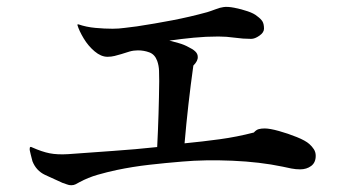

<svg xmlns="http://www.w3.org/2000/svg" viewBox="-20 -624 1040 568"><path d="M914 -163Q914 -143 900.5 -133Q887 -123 868 -123Q855 -123 842 -125.5Q829 -128 816 -131Q749 -145 668 -148.5Q587 -152 519 -146Q470 -142 421.5 -136.5Q373 -131 325 -121Q297 -115 269 -107Q241 -99 215 -85Q210 -82 204 -79Q198 -76 191 -76Q184 -76 178 -78.5Q172 -81 165 -83Q140 -94 113.5 -106.5Q87 -119 76 -147Q75 -152 71 -166.5Q67 -181 68 -185Q68 -192 75 -188Q104 -175 127 -170.5Q150 -166 182 -168Q248 -173 314 -177.5Q380 -182 445 -189Q450 -287 451 -384Q451 -399 450.5 -414.5Q450 -430 445 -444Q438 -463 422 -469Q406 -475 388 -475Q375 -475 363 -471.5Q351 -468 339 -464Q329 -461 319 -458.5Q309 -456 298 -456Q279 -456 260 -472Q241 -488 227.5 -510.5Q214 -533 209 -550Q208 -552 212 -552Q235 -544 262 -541.5Q289 -539 313 -539Q331 -539 349 -541.5Q367 -544 385 -546Q438 -554 490 -564Q542 -574 593 -588Q603 -591 617.5 -596.5Q632 -602 641 -603Q653 -605 673.5 -601Q694 -597 713 -590.5Q732 -584 741 -576Q752 -568 756.5 -560.5Q761 -553 761 -539Q761 -528 747.5 -518.5Q734 -509 723 -509Q699 -509 674.5 -512.5Q650 -516 626 -516Q589 -516 553 -512.5Q517 -509 481 -504Q492 -501 508.5 -496.5Q525 -492 539 -484Q550 -479 557.5 -472Q565 -465 565 -456Q566 -444 552 -430Q544 -373 537.5 -315.5Q531 -258 526 -200Q578 -205 629.5 -212Q681 -219 731 -232Q738 -240 745.5 -242Q753 -244 763 -244Q778 -244 805 -236.5Q832 -229 858 -218.5Q884 -208 895 -198Q903 -191 908.5 -182.5Q914 -174 914 -163Z"/></svg>

Font: Kaisei Tokumin
Style: Regular
Weight: 400
Designer: Font-Kai, 金井和夫
Foundry: KAZUO KANAI
Version: Version 5.003